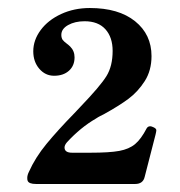

<svg xmlns="http://www.w3.org/2000/svg" viewBox="-20 -771 448 479"><path d="M49 -320Q48 -322 48 -327Q48 -334 52 -342Q68 -378 96 -412Q124 -446 165 -488L181 -505Q230 -556 245.5 -581Q261 -606 261 -644Q261 -678 243 -698Q225 -718 191 -718Q167 -718 150 -708.5Q133 -699 133 -684Q133 -677 136 -672Q140 -667 145.5 -663Q151 -659 155 -655Q166 -644 166 -628Q166 -607 152 -594.5Q138 -582 115 -582Q93 -582 78 -599.5Q63 -617 63 -643Q63 -671 81.5 -696Q100 -721 132.5 -736Q165 -751 204 -751Q276 -751 317 -718Q358 -685 358 -631Q358 -595 341 -568.5Q324 -542 300.5 -524.5Q277 -507 239 -486Q235 -484 230 -481.5Q225 -479 219 -475Q181 -453 147 -416Q141 -409 141 -403Q141 -390 160 -390H205Q253 -390 277.5 -394.5Q302 -399 317 -411.5Q332 -424 346 -451Q349 -456 355 -456Q358 -456 364 -453Q370 -450 370 -446Q370 -443 368 -435L341 -330Q337 -312 317 -312H70Q52 -312 49 -320Z"/></svg>

Font: Shippori Mincho B1 ExtraBold
Style: Regular
Weight: 800
Designer: FONTDASU
Foundry: FONTDASU / Google Inc. / but / Adobe
Version: Version 3.110; ttfautohint (v1.8.3)